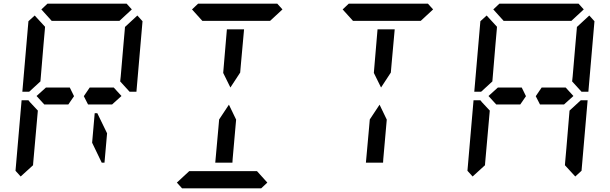

<svg xmlns="http://www.w3.org/2000/svg" viewBox="-20 -1020 3304 1040"><path d="M220 -454 178 -500 229 -546H332H358L381 -499L350 -454H234ZM204 -969 237 -1000H666L694 -969L627 -907H625H490H397H262H260ZM493 -407H507L560 -298L546 -139H531L479 -247ZM92 -64 64 -95 97 -477H134L142 -467L185 -421L167 -218L160 -139L159 -125ZM724 -936 752 -905 719 -523H682L631 -579L634 -607L649 -782L656 -861L657 -874ZM199 -579 138 -523H101L134 -905L168 -936L224 -875L223 -861L216 -782ZM596 -546 638 -500 587 -454H574H497H457L434 -499L466 -546H492Z M1240 -157 1239 -139H1146L1163 -327L1167 -373L1220 -453L1259 -372L1255 -327ZM1020 -969 1053 -1000H1482L1510 -969L1443 -907H1441H1306H1213H1078H1076ZM1209 -861H1302L1285 -673L1281 -627L1228 -546L1189 -625L1193 -673ZM1428 -31 1395 0H966L938 -31L1005 -93H1007H1142H1235H1370H1372Z M2056 -157 2055 -139H1962L1979 -327L1983 -373L2036 -453L2075 -372L2071 -327ZM1836 -969 1869 -1000H2298L2326 -969L2259 -907H2257H2122H2029H1894H1892ZM2025 -861H2118L2101 -673L2097 -627L2044 -546L2005 -625L2009 -673Z M2668 -454 2626 -500 2677 -546H2780H2806L2829 -499L2798 -454H2682ZM2652 -969 2685 -1000H3114L3142 -969L3075 -907H3073H2938H2845H2710H2708ZM2540 -64 2512 -95 2545 -477H2582L2590 -467L2633 -421L2615 -218L2608 -139L2607 -125ZM3065 -421 3126 -477H3163L3130 -95L3096 -64L3040 -125L3041 -139L3048 -218ZM3172 -936 3200 -905 3167 -523H3130L3079 -579L3082 -607L3097 -782L3104 -861L3105 -874ZM2647 -579 2586 -523H2549L2582 -905L2616 -936L2672 -875L2671 -861L2664 -782ZM3044 -546 3086 -500 3035 -454H3022H2945H2905L2882 -499L2914 -546H2940Z"/></svg>

Font: DSEG14 Classic Mini
Style: Italic
Weight: 400
Italic angle: -5°
Designer: Keshikan(Twitter:@keshinomi_88pro)
Version: Version 0.46